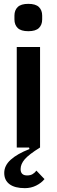

<svg xmlns="http://www.w3.org/2000/svg" viewBox="-20 -766 294 997"><path d="M127 -604Q89 -604 72 -620.5Q55 -637 55 -665V-685Q55 -713 72 -729.5Q89 -746 127 -746Q165 -746 182 -729.5Q199 -713 199 -685V-665Q199 -637 182 -620.5Q165 -604 127 -604ZM211 164Q195 184 168 197.5Q141 211 109 211Q57 211 29.5 190.5Q2 170 2 132Q2 94 35.5 63.5Q69 33 133 8L131 0H67V-522H188V0Q130 36 108.5 61Q87 86 87 112Q87 145 121 145Q138 145 149.5 138Q161 131 169 120Z"/></svg>

Font: IBM Plex Sans Condensed SemiBold
Style: Regular
Weight: 600
Width: 3
Designer: Mike Abbink, Paul van der Laan, Pieter van Rosmalen
Foundry: Bold Monday
Version: Version 1.3